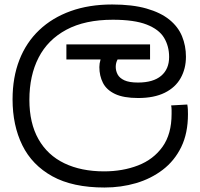

<svg xmlns="http://www.w3.org/2000/svg" viewBox="-20 -632 892 856"><path d="M446 204Q304 204 213.5 154Q123 104 79.5 15.5Q36 -73 36 -189Q36 -287 66.5 -365Q97 -443 155 -498Q213 -553 295 -582.5Q377 -612 480 -612Q570 -612 633 -594Q696 -576 735 -544.5Q774 -513 791.5 -470.5Q809 -428 809 -379Q809 -326 785.5 -284Q762 -242 714.5 -218.5Q667 -195 596 -195Q531 -195 493 -213Q455 -231 439 -262.5Q423 -294 423 -333Q423 -349 428 -365.5Q433 -382 440 -396L483 -374L441 -367H276V-434H649V-367H468L529 -398Q513 -383 504.5 -367.5Q496 -352 496 -334Q496 -316 504.5 -300Q513 -284 534.5 -274Q556 -264 595 -264Q663 -264 698.5 -294Q734 -324 734 -378Q734 -426 711.5 -463.5Q689 -501 634 -522.5Q579 -544 483 -544Q359 -544 276 -499.5Q193 -455 152 -375Q111 -295 111 -187Q111 -83 151.5 -11.5Q192 60 267 96Q342 132 444 132Q527 132 595.5 105.5Q664 79 704.5 22.5Q745 -34 745 -124Q745 -129 745 -141Q745 -153 743 -162L815 -166Q817 -155 817.5 -144.5Q818 -134 818 -123Q818 -38 788 23.5Q758 85 705.5 125Q653 165 586.5 184.5Q520 204 446 204Z"/></svg>

Font: lsinhala25
Style: Book
Weight: 400
Designer: Jelle Bosma - Monotype Design Team
Foundry: Monotype Imaging Inc.
Version: Version 2.003